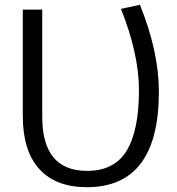

<svg xmlns="http://www.w3.org/2000/svg" viewBox="-20 -770 737 800"><path d="M342 10Q213 10 144 -65.5Q75 -141 75 -287V-730H156V-283Q156 -58 343 -58Q457 -58 508 -142.5Q559 -227 559 -394Q559 -545 484 -733L563 -750Q642 -555 642 -388Q642 10 342 10Z"/></svg>

Font: Mplus 1p
Style: Regular
Weight: 400
Version: Version 1.061